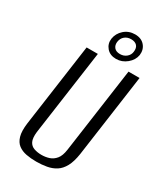

<svg xmlns="http://www.w3.org/2000/svg" viewBox="-194 -843 800 933"><g transform="rotate(30 206.5 -376.0)"><path d="M171 12Q140 12 114 7Q88 2 69.5 -12Q51 -26 43 -53.5Q35 -81 41 -127L106 -591H169L102 -114Q98 -78 107 -60Q116 -42 135 -35.5Q154 -29 176 -29Q199 -29 219 -35.5Q239 -42 254 -60Q269 -78 274 -114L341 -591H403L338 -127Q331 -81 316 -53.5Q301 -26 279 -12Q257 2 229 7Q201 12 171 12ZM257 -614Q223 -614 204 -636Q185 -658 189 -688Q194 -720 219 -742Q244 -764 279 -764Q314 -764 333 -742Q352 -720 348 -688Q343 -658 316.5 -636Q290 -614 257 -614ZM262 -644Q283 -644 298 -656.5Q313 -669 315 -688Q318 -710 307 -722Q296 -734 274 -734Q253 -734 238.5 -722Q224 -710 221 -688Q219 -669 229.5 -656.5Q240 -644 262 -644Z"/></g></svg>

Font: Alumni Sans
Style: Italic
Weight: 400
Italic angle: -8°
Version: Version 1.016